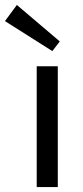

<svg xmlns="http://www.w3.org/2000/svg" viewBox="-66 -754 335 774"><path d="M175 -587 2 -734 -46 -669 145 -548ZM167 0V-487H82V0Z"/></svg>

Font: SnT
Style: Regular
Weight: 400
Designer: Natanael Gama
Version: Version 1.001;PS 001.001;hotconv 1.0.70;makeotf.lib2.5.58329